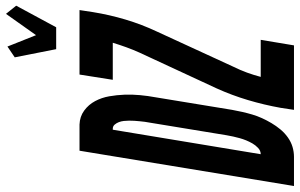

<svg xmlns="http://www.w3.org/2000/svg" viewBox="-252 -822 1027 658"><g transform="rotate(-90 262.0 -493.5)"><path d="M-47 0 74 -735H164Q191 -734 211.5 -719Q232 -704 244 -681.5Q256 -659 260.5 -633Q265 -607 266 -581Q267 -555 264.5 -528Q262 -501 257 -474L214 -212Q211 -195 207 -177.5Q203 -160 198 -143Q193 -126 185.5 -109.5Q178 -93 168.5 -77Q159 -61 147 -46.5Q135 -32 119.5 -21Q104 -10 87 -5Q70 0 53 0ZM62 -114Q74 -114 83.5 -123Q93 -132 99 -142.5Q105 -153 109.5 -164Q114 -175 117 -186Q120 -197 122.5 -208Q125 -219 127 -231L170 -493Q172 -502 173 -511Q174 -520 175 -529Q176 -538 176.5 -547Q177 -556 177 -565Q177 -574 176 -583Q175 -592 172 -600Q169 -608 163.5 -614.5Q158 -621 149 -621H146ZM422 -815 394 -957 431 -982 470 -884 543 -987 571 -952 497 -815ZM214 0 221 -46Q231 -102 247.5 -157.5Q264 -213 288 -266L410 -529Q420 -551 428.5 -574.5Q437 -598 444 -621H317L335 -735H556L549 -689Q540 -633 523.5 -577.5Q507 -522 482 -469L361 -206Q350 -184 341.5 -160.5Q333 -137 327 -114H454L435 0Z"/></g></svg>

Font: Iosevka Curly Heavy
Style: Italic
Weight: 900
Italic angle: -9°
Monospace: yes
Designer: Belleve Invis
Foundry: Belleve Invis
Version: Version 22.1.2; ttfautohint (v1.8.4)